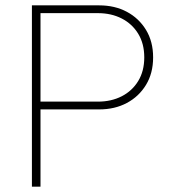

<svg xmlns="http://www.w3.org/2000/svg" viewBox="-20 -696 651 716"><path d="M115 -288V-317H345Q395 -317 434 -337Q473 -357 495.5 -394Q518 -431 518 -482Q518 -533 495.5 -570Q473 -607 434 -627Q395 -647 345 -647H115V-676H350Q408 -676 453 -652Q498 -628 524.5 -584.5Q551 -541 551 -482Q551 -423 524.5 -379.5Q498 -336 453 -312Q408 -288 350 -288ZM99 0V-676H131V0Z"/></svg>

Font: Outfit Thin
Style: Regular
Weight: 100
Designer: Rodrigo Fuenzalida
Foundry: fragTYPE
Version: Version 1.100;gftools[0.9.27]